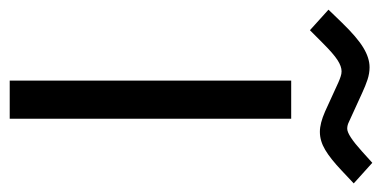

<svg xmlns="http://www.w3.org/2000/svg" viewBox="-304 -600 824 415"><g transform="rotate(90 108.5 -392.0)"><path d="M164.6 -733.4Q171.4 -730 178.7 -730Q192.4 -730 227.5 -761.7L252.4 -784.2L296.9 -744.1L269.5 -718.3Q243.7 -693.8 224.4 -682.4Q205.1 -670.9 185.5 -670.9Q167 -670.9 141.6 -682.1L78.6 -710.9Q71.8 -713.9 65.9 -715.8Q60.1 -717.8 54.7 -717.8Q43.9 -717.8 30.3 -709Q16.6 -700.2 -6.3 -677.2L-34.2 -649.4L-78.6 -689.5L-50.3 -718.8Q-18.6 -751.5 3.7 -764.9Q25.9 -778.3 45.9 -778.3Q59.1 -778.3 72.5 -773.9Q85.9 -769.5 101.6 -762.2ZM157.2 -608.9V-0.5H74.7V-608.9Z"/></g></svg>

Font: Vazirmatn RD FD
Style: Regular
Weight: 400
Designer: Saber Rastikerdar
Foundry: Saber Rastikerdar
Version: Version 33.003